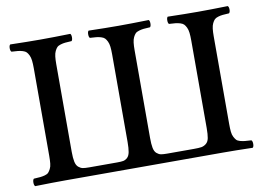

<svg xmlns="http://www.w3.org/2000/svg" viewBox="-72 -756 1185 866"><g transform="rotate(-10 521.0 -322.5)"><path d="M22.9 2Q17.6 -2.4 17.6 -15.1Q17.6 -27.8 22.9 -32.2Q42 -33.2 52.2 -34.2Q62.5 -35.2 74 -38.3Q85.4 -41.5 90.6 -47.1Q95.7 -52.7 100.8 -62.5Q106 -72.3 107.4 -86.7Q108.9 -101.1 108.9 -122.1V-522.9Q108.9 -543.9 107.2 -558.3Q105.5 -572.8 100.6 -582.8Q95.7 -592.8 90.3 -598.4Q85 -604 73.7 -607.4Q62.5 -610.8 52 -611.8Q41.5 -612.8 22.9 -613.8Q17.6 -618.2 17.6 -630.4Q17.6 -642.6 22.9 -647Q103 -645 160.2 -645Q217.8 -645 297.9 -647Q302.7 -642.6 302.7 -630.4Q302.7 -618.2 297.9 -613.8Q279.3 -612.8 268.8 -611.8Q258.3 -610.8 247.1 -607.4Q235.8 -604 230.5 -598.4Q225.1 -592.8 220.2 -582.8Q215.3 -572.8 213.6 -558.3Q211.9 -543.9 211.9 -522.9V-122.1Q211.9 -93.3 215.6 -76.2Q219.2 -59.1 228.8 -51Q238.3 -43 248.5 -41Q258.8 -39.1 278.8 -39.1H405.8Q424.3 -39.1 434.1 -41Q443.8 -43 452.6 -51Q461.4 -59.1 464.6 -76.2Q467.8 -93.3 467.8 -122.1V-522.9Q467.8 -543.9 466.1 -558.3Q464.4 -572.8 459.5 -582.8Q454.6 -592.8 449.2 -598.4Q443.8 -604 432.6 -607.4Q421.4 -610.8 410.9 -611.8Q400.4 -612.8 381.8 -613.8Q377 -618.2 377 -630.4Q377 -642.6 381.8 -647Q461.9 -645 519 -645Q577.1 -645 657.2 -647Q662.1 -642.6 662.1 -630.4Q662.1 -618.2 657.2 -613.8Q638.2 -612.8 627.9 -611.8Q617.7 -610.8 606.2 -607.4Q594.7 -604 589.4 -598.4Q584 -592.8 579.1 -582.8Q574.2 -572.8 572.5 -558.3Q570.8 -543.9 570.8 -522.9V-122.1Q570.8 -93.3 574.2 -76.2Q577.6 -59.1 586.9 -51Q596.2 -43 606.2 -41Q616.2 -39.1 634.8 -39.1H755.9Q779.8 -39.1 791.5 -41Q803.2 -43 813.5 -51.3Q823.7 -59.6 826.9 -76.2Q830.1 -92.8 830.1 -122.1V-522.9Q830.1 -543.9 828.4 -558.3Q826.7 -572.8 821.8 -582.8Q816.9 -592.8 811.5 -598.4Q806.2 -604 794.9 -607.4Q783.7 -610.8 773.2 -611.8Q762.7 -612.8 744.1 -613.8Q739.3 -618.2 739.3 -630.4Q739.3 -642.6 744.1 -647Q824.2 -645 881.8 -645Q939 -645 1019 -647Q1024.4 -642.6 1024.4 -630.4Q1024.4 -618.2 1019 -613.8Q1000.5 -612.8 990 -611.8Q979.5 -610.8 968.3 -607.4Q957 -604 951.7 -598.4Q946.3 -592.8 941.4 -582.8Q936.5 -572.8 934.8 -558.3Q933.1 -543.9 933.1 -522.9V-122.1Q933.1 -101.1 934.6 -86.7Q936 -72.3 941.2 -62.5Q946.3 -52.7 951.4 -47.1Q956.5 -41.5 968 -38.3Q979.5 -35.2 989.7 -34.2Q1000 -33.2 1019 -32.2Q1024.4 -27.8 1024.4 -15.1Q1024.4 -2.4 1019 2Q939 0 881.8 0H161.1Q103 0 22.9 2Z"/></g></svg>

Font: Common Serif Medium
Style: Regular
Weight: 500
Designer: Philipp H. Poll, Khaled Hosny
Foundry: Stefan Peev, Context Ltd.
Version: Version 1.026